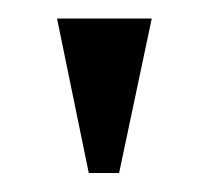

<svg xmlns="http://www.w3.org/2000/svg" viewBox="-20 -770 225 207"><path d="M41.5 -750H143.6L108.4 -583.5H75.7Z"/></svg>

Font: VizhehAzad
Style: Regular
Weight: 400
Designer: damoon khanjanzadeh
Foundry: http://font-store.ir
Version: Version:0.0.3;RFB:1.2.5;Building:2016-04-04 21:25:54.909891